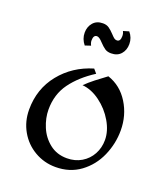

<svg xmlns="http://www.w3.org/2000/svg" viewBox="-138 -838 826 949"><g transform="rotate(20 275.0 -363.5)"><path d="M296 -488Q221 -440 178 -381Q135 -322 135 -242Q135 -197 154 -151.5Q173 -106 211 -76Q249 -46 302 -46Q345 -46 378.5 -66Q412 -86 430.5 -120Q449 -154 449 -195Q449 -242 420.5 -291Q392 -340 346 -374Q300 -408 252 -412Q272 -432 300 -454Q328 -476 357 -497Q426 -474 466 -409.5Q506 -345 506 -266Q506 -196 477.5 -131.5Q449 -67 394 -26.5Q339 14 264 14Q204 14 153.5 -15.5Q103 -45 74 -96Q45 -147 45 -209Q45 -318 109.5 -398Q174 -478 278 -509ZM400 -682Q400 -650 381.5 -629Q363 -608 330 -608Q310 -608 297 -617Q284 -626 268 -643Q249 -664 237 -664Q218 -664 218 -635Q218 -623 225 -610L195 -600Q173 -627 173 -660Q173 -691 191.5 -712.5Q210 -734 243 -734Q262 -734 275 -725Q288 -716 303 -700Q314 -688 320.5 -683Q327 -678 335 -678Q354 -678 354 -707Q354 -721 348 -732L378 -741Q400 -715 400 -682Z"/></g></svg>

Font: Amita
Style: Regular
Weight: 400
Designer: Eduardo Rodriguez Tunni, Modular Infotech, Brian J. Bonislawsky
Foundry: Eduardo Rodriguez Tunni, Modular Infotech, Brian J. Bonislawsky
Version: Version 1.004